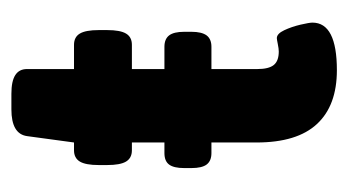

<svg xmlns="http://www.w3.org/2000/svg" viewBox="-157 -447 611 337"><g transform="rotate(-90 148.5 -278.5)"><path d="M277.3 -35.6Q277.3 7.3 193.8 7.3Q131.8 7.3 99.4 -27.6Q66.9 -62.5 66.9 -133.8V-212.9H48.3Q34.7 -212.9 28.3 -221.2Q22 -229.5 22 -248V-260.7Q22 -278.8 28.1 -287.1Q34.2 -295.4 48.3 -295.4H66.9V-352.5H53.2Q39.6 -352.5 33.4 -362.8Q27.3 -373 27.3 -396V-410.6Q27.3 -433.6 33.4 -443.8Q39.6 -454.1 53.2 -454.1H66.9L78.1 -536.6Q82 -564 125 -564H152.3Q174.8 -564 185.3 -557.1Q195.8 -550.3 195.8 -536.6V-454.1H238.3Q252 -454.1 258.1 -443.8Q264.2 -433.6 264.2 -410.6V-396Q264.2 -373 258.1 -362.8Q252 -352.5 238.3 -352.5H195.8V-295.4H234.9Q248.5 -295.4 254.9 -287.1Q261.2 -278.8 261.2 -260.7V-248Q261.2 -230 254.9 -221.4Q248.5 -212.9 234.9 -212.9H195.8V-132.3Q195.8 -112.3 202.9 -103.5Q210 -94.7 226.6 -94.7Q231.4 -94.7 239.7 -96.4Q248 -98.1 250 -98.1Q257.8 -98.1 263.9 -85.2Q270 -72.3 273.7 -56.6Q277.3 -41 277.3 -35.6Z"/></g></svg>

Font: Jaldi
Style: Bold
Weight: 400
Designer: Pablo Cosgaya and Nicolas Silva
Foundry: Omnibus-Type
Version: Version 1.007